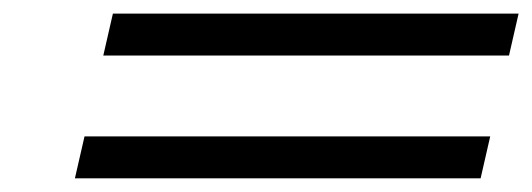

<svg xmlns="http://www.w3.org/2000/svg" viewBox="-20 -442 787 284"><path d="M690.9 -178.2H90.8L105 -240.2H705.1ZM732.9 -359.9H132.8L147 -421.9H747.1Z"/></svg>

Font: Perun
Style: Italic
Weight: 400
Italic angle: -12°
Foundry: Stefan Peev, Context Ltd
Version: Version 001.000